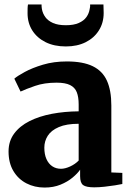

<svg xmlns="http://www.w3.org/2000/svg" viewBox="-20 -833 588 864"><path d="M180.5 11Q135.5 11 98.8 -8Q62 -27 40.2 -63.5Q18.5 -100 18.5 -151.5Q18.5 -198 43.8 -232Q69 -266 112.8 -288Q156.5 -310 213.5 -320.8Q270.5 -331.5 334 -332V-363Q334 -396.5 325.5 -418Q317 -439.5 295.5 -450.2Q274 -461 234.5 -461Q179.5 -461 137.8 -446.5Q96 -432 72.5 -421L44.5 -479Q58 -491 91.5 -509.2Q125 -527.5 173.5 -542Q222 -556.5 280.5 -556.5Q353.5 -556.5 397.5 -535Q441.5 -513.5 461.2 -469.8Q481 -426 481 -358.5V-57L530.5 -55V-5Q519 -2.5 497.5 1Q476 4.5 450.8 7.2Q425.5 10 404 10Q368 10 354.2 0Q340.5 -10 340.5 -40.5V-69.5Q329 -52.5 306.5 -33.8Q284 -15 252.2 -2Q220.5 11 180.5 11ZM254.5 -73.5Q273 -73.5 295.8 -84Q318.5 -94.5 334 -110.5V-276Q279 -276 244.8 -261.2Q210.5 -246.5 195 -222.2Q179.5 -198 179.5 -168.5Q179.5 -138.5 189 -117.2Q198.5 -96 215.2 -84.8Q232 -73.5 254.5 -73.5ZM276.5 -624Q224 -624 185.2 -643.2Q146.5 -662.5 125.2 -696.2Q104 -730 104 -773.5Q104 -784 104.2 -795Q104.5 -806 106 -813H167Q167 -808.5 167.2 -803.2Q167.5 -798 168.5 -792.5Q172 -772.5 184 -756Q196 -739.5 218.5 -729.5Q241 -719.5 276.5 -719.5Q311.5 -719.5 334.2 -729.5Q357 -739.5 368.8 -756Q380.5 -772.5 383.5 -792Q385 -797.5 385.5 -803Q386 -808.5 385.5 -813H445.5Q445.5 -806 446 -795Q446.5 -784 446.5 -774.5Q446.5 -730.5 425.2 -696.5Q404 -662.5 365.8 -643.2Q327.5 -624 276.5 -624Z"/></svg>

Font: Merriweather 48pt ExtraBold
Style: Regular
Weight: 800
Version: Version 2.100